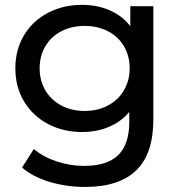

<svg xmlns="http://www.w3.org/2000/svg" viewBox="-20 -555 730 775"><path d="M69.1 121.3 116.6 46.4Q153.1 77.7 207.3 96.1Q261.4 114.6 319.6 114.6Q412.7 114.6 457.2 70.9Q501.7 27.3 501.7 -61.9V-173.9L511.7 -279.3L506 -385.6V-529.9H598.9V-72.6Q598.9 66.3 529.6 132.9Q460.3 199.6 323 199.6Q247.7 199.6 179.9 179.1Q112.1 158.7 69.1 121.3ZM42 -279.3Q42 -354.7 77 -412.8Q112 -470.8 173.5 -503.1Q235.1 -535.4 311.4 -535.4Q380.9 -535.4 436.6 -506.9Q492.3 -478.3 525.2 -420.8Q558.1 -363.3 558.1 -279.3Q558.1 -195.3 525.2 -137.4Q492.3 -79.4 436.6 -50.8Q380.9 -22.1 311.4 -22.1Q235.2 -22.1 173.7 -54.6Q112.3 -87.1 77.1 -145.5Q42 -203.9 42 -279.3ZM503.4 -279.3Q503.4 -329 480.3 -368.4Q457.1 -407.7 415.4 -429.1Q373.7 -450.4 321.5 -450.4Q269.3 -450.4 227.8 -429.1Q186.3 -407.7 163.1 -368.3Q140 -329 140 -279.2Q140 -229.4 163.3 -190Q186.6 -150.6 228.1 -128.9Q269.7 -107.1 321.7 -107.1Q373.7 -107.1 415.3 -128.9Q456.8 -150.7 480.1 -190.3Q503.4 -229.8 503.4 -279.3Z"/></svg>

Font: iiserrat Thin
Style: Regular
Weight: 100
Designer: Akira Ohta
Foundry: Akira Ohta
Version: Version 1.200;Glyphs 3.3.1 (3343)